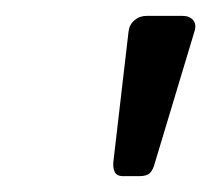

<svg xmlns="http://www.w3.org/2000/svg" viewBox="-20 -730 266 242"><path d="M135 -508Q127 -508 124.5 -513.5Q122 -519 123 -527L142 -690Q143 -699 149.5 -704.5Q156 -710 165 -710H210Q219 -710 223.5 -704.5Q228 -699 225 -690L175 -524Q173 -516 169 -512Q165 -508 156 -508Z"/></svg>

Font: Rubik Light
Style: Italic
Weight: 300
Italic angle: -12°
Designer: Hubert and Fischer
Foundry: Hubert and Fischer
Version: Version 2.300;gftools[0.9.30]